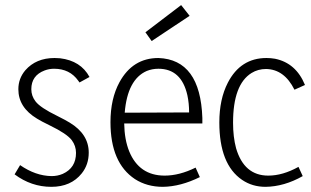

<svg xmlns="http://www.w3.org/2000/svg" viewBox="-20 -723 1216 751"><path d="M327.1 -126Q327.1 -198.2 252.9 -243.2Q237.3 -252.9 204.1 -269.5Q137.7 -301.8 119.1 -326.2Q102.5 -347.7 102.5 -374Q102.5 -427.7 154.3 -447.3Q171.9 -454.1 191.4 -454.1Q252.9 -454.1 286.1 -407.2Q289.1 -403.3 291 -400.4L330.1 -421.9Q295.9 -485.4 214.8 -495.1Q204.1 -496.1 193.4 -496.1Q121.1 -496.1 79.1 -448.2Q51.8 -416 51.8 -374Q51.8 -302.7 125 -258.8Q140.6 -249 174.8 -232.4Q241.2 -200.2 260.7 -174.8Q277.3 -152.3 277.3 -125Q277.3 -66.4 225.6 -43Q205.1 -34.2 181.6 -34.2Q119.1 -35.2 58.6 -77.1L37.1 -41Q102.5 7.8 180.7 7.8Q257.8 7.8 299.8 -44.9Q327.1 -79.1 327.1 -126Z M761.7 -30.3 745.1 -67.4Q681.6 -36.1 624 -36.1Q524.4 -36.1 485.4 -130.9Q466.8 -176.8 465.8 -240.2H771.5V-261.7Q763.7 -490.2 599.6 -496.1Q499 -496.1 447.3 -401.4Q412.1 -336.9 412.1 -245.1Q412.1 -85.9 507.8 -22.5Q554.7 7.8 617.2 7.8Q686.5 6.8 761.7 -30.3ZM599.6 -454.1Q689.5 -454.1 712.9 -350.6Q719.7 -319.3 719.7 -283.2L467.8 -282.2Q478.5 -412.1 553.7 -445.3Q575.2 -454.1 599.6 -454.1ZM721.7 -661.1 688.5 -703.1 548.8 -596.7 573.2 -562.5Z M1164.1 -34.2 1147.5 -70.3Q1085.9 -36.1 1029.3 -36.1Q934.6 -36.1 903.3 -143.6Q891.6 -187.5 891.6 -243.2Q891.6 -392.6 963.9 -437.5Q989.3 -453.1 1020.5 -453.1Q1091.8 -452.1 1131.8 -372.1L1172.9 -390.6Q1137.7 -476.6 1055.7 -493.2Q1039.1 -496.1 1022.5 -496.1Q920.9 -496.1 871.1 -399.4Q837.9 -335 837.9 -244.1Q837.9 -80.1 926.8 -19.5Q966.8 7.8 1018.6 7.8Q1091.8 6.8 1164.1 -34.2Z"/></svg>

Font: Yaldevi Colombo Light
Style: Regular
Weight: 300
Designer: Sol Matas, Denzil Rajitha, Kosala Senevirathne and Pathum Egodawatta
Foundry: Mooniak
Version: Version 1.020 ; ttfautohint (v1.6)